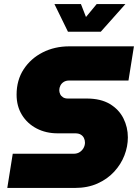

<svg xmlns="http://www.w3.org/2000/svg" viewBox="-20 -929 682 949"><path d="M16 0 43 -169H343Q362 -169 374.5 -177.5Q387 -186 393.5 -198.5Q400 -211 400 -224Q400 -236 395 -246.5Q390 -257 379.5 -263.5Q369 -270 352 -270H265Q207 -270 161 -294Q115 -318 88.5 -361Q62 -404 62 -461Q62 -533 97 -586.5Q132 -640 191 -670Q250 -700 323 -700H642L615 -531H322Q306 -531 295 -524Q284 -517 278.5 -506Q273 -495 273 -483Q273 -473 277.5 -463.5Q282 -454 291.5 -448Q301 -442 315 -442H408Q478 -442 523 -415Q568 -388 590 -344Q612 -300 612 -250Q612 -205 595 -161Q578 -117 544.5 -80.5Q511 -44 462 -22Q413 0 349 0ZM316 -772 249 -909H380L405 -845L458 -909H600L478 -772Z"/></svg>

Font: MuseoModerno Black
Style: Italic
Weight: 900
Italic angle: -9°
Designer: Pablo Cosgaya, Héctor Gatti, Marcela Romero, and the Authors of The MuseoModerno Project.
Foundry: Omnibus-Type Team
Version: Version 1.003